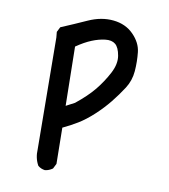

<svg xmlns="http://www.w3.org/2000/svg" viewBox="-72 -537 644 731"><g transform="rotate(10 250.0 -171.5)"><path d="M150.4 132.8Q134.8 130.9 123 121.1Q107.4 93.8 109.4 58.6L105.5 -372.1L103.5 -393.6L113.3 -413.1Q162.1 -433.6 211.9 -456.1Q261.7 -478.5 309.1 -473.6Q356.4 -468.8 386.7 -438Q417 -407.2 420.9 -371.1Q424.8 -335 421.9 -297.9Q418.9 -260.7 399.4 -230.5Q379.9 -200.2 356 -170.4Q332 -140.6 301.8 -112.8Q271.5 -85 244.1 -68.4Q216.8 -51.8 187.5 -38.1L189.5 101.6L179.7 121.1Q166 130.9 150.4 132.8ZM218.8 -139.6Q262.7 -174.8 289.1 -207Q315.4 -239.3 335 -276.4Q354.5 -313.5 349.1 -344.7Q343.8 -376 329.6 -387.7Q315.4 -399.4 290.5 -396.5Q265.6 -393.6 239.3 -382.8Q212.9 -372.1 181.6 -350.6L185.5 -122.1Z"/></g></svg>

Font: JasonHandwriting1
Style: Regular
Weight: 400
Version: Version 1.48.20